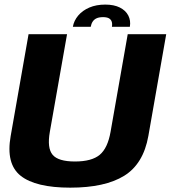

<svg xmlns="http://www.w3.org/2000/svg" viewBox="-20 -826 755 849"><path d="M290.7 3.8Q444.2 3.8 529.1 -48.7Q614 -101.2 636 -224.6L715 -674.9H544.8L468.9 -243.1Q456.2 -170.8 420.8 -141.3Q385.4 -111.9 311.3 -111.9Q237.7 -111.9 212.7 -141.5Q187.7 -171.2 200.4 -243.1L276.5 -674.9H106.3L27.2 -224.6Q5.3 -101.2 71.4 -48.7Q137.6 3.8 290.7 3.8ZM445.4 -805.7Q405.7 -805.7 375.2 -792.7Q344.7 -779.6 325.8 -757.2Q306.9 -734.7 302.2 -707.6H381.2Q383.6 -721.1 389.9 -730.6Q396.2 -740.2 407.2 -745.2Q418.2 -750.2 435.7 -750.2Q451.7 -750.2 461 -745.4Q470.2 -740.5 473.7 -731Q477.2 -721.5 474.9 -707.6H554.2Q558.9 -734.7 547.4 -757.2Q535.9 -779.6 510 -792.7Q484.1 -805.7 445.4 -805.7Z"/></svg>

Font: Anybody Thin
Style: Italic
Weight: 100
Italic angle: -10°
Designer: Tyler Finck
Foundry: Etcetera Type Company
Version: Version 1.114;gftools[0.9.25]